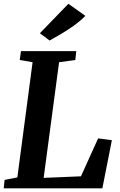

<svg xmlns="http://www.w3.org/2000/svg" viewBox="-20 -1020 648 1040"><path d="M0 0 5 -45.5 74 -59 156.5 -683 87 -695 93.5 -743H393L388 -695L300 -683L216.5 -56.5L418.5 -65L511.5 -270.5L586 -260.5L534.5 0ZM249 -800.5 196 -840 350.5 -999.5 442.5 -934Q413 -904.5 378 -879.8Q343 -855 309.2 -835.2Q275.5 -815.5 249 -800.5Z"/></svg>

Font: Merriweather 24pt
Style: Bold Italic
Weight: 700
Italic angle: -7.8°
Designer: Eben Sorkin
Foundry: Eben Sorkin
Version: Version 2.101